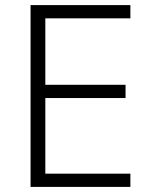

<svg xmlns="http://www.w3.org/2000/svg" viewBox="-20 -734 593 754"><path d="M492 0V-52H158V-349H473V-401H158V-662H492V-714H100V0Z"/></svg>

Font: Noto Sans Telugu Light
Style: Regular
Weight: 300
Designer: Jelle Bosma - Monotype Design Team
Foundry: Monotype Imaging Inc.
Version: Version 2.005